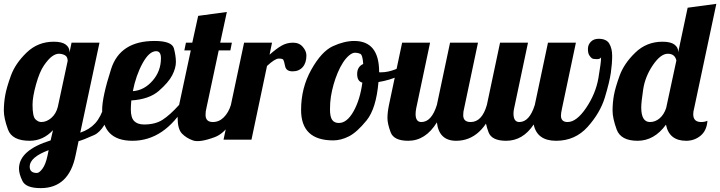

<svg xmlns="http://www.w3.org/2000/svg" viewBox="-33 -720 3714 990"><path d="M120.1 139.2Q120.1 171.9 157.2 171.9Q169.4 171.9 185.8 150.1Q202.1 128.4 211.9 83L217.8 54.2Q120.1 90.8 120.1 139.2ZM134.8 -180.2Q134.8 -119.6 149.4 -105.2Q164.1 -90.8 179.7 -90.8Q207 -90.8 231.4 -111.8Q255.9 -132.8 265.1 -168.9L315.9 -405.8Q315.9 -427.7 301.5 -435.3Q287.1 -442.9 270.5 -442.9Q253.9 -442.9 235.1 -429.2Q216.3 -415.5 193.6 -382.6Q170.9 -349.6 152.8 -284.9Q134.8 -220.2 134.8 -180.2ZM120.1 5.9Q29.3 5.9 8.1 -52.2Q-13.2 -110.4 -13.2 -149.4Q-13.2 -188.5 -6.3 -227.8Q0.5 -267.1 23.2 -329.8Q45.9 -392.6 104 -448.7Q162.1 -504.9 244.1 -504.9Q286.6 -504.9 305.9 -490.2Q325.2 -475.6 325.2 -454.1V-448.2L335.9 -500H480L380.9 -36.1Q428.7 -52.2 458 -84.5Q487.3 -116.7 506.8 -179.2H548.8Q509.3 -49.3 452.4 -23.7Q395.5 2 372.1 7.8L356.9 80.1Q322.8 250 176.8 250Q101.1 250 83 213.6Q64.9 177.2 64.9 149.4Q64.9 54.7 228 3.9L240.2 -48.8Q189 5.9 120.1 5.9Z M796.9 -419.9Q796.9 -456.1 772 -456.1Q736.3 -456.1 702.1 -393.8Q668 -331.5 651.9 -250Q710 -253.9 753.4 -303.5Q796.9 -353 796.9 -419.9ZM493.7 -152.8Q493.7 -220.2 540 -364.5Q586.4 -508.8 763.7 -508.8Q853.5 -508.8 863.8 -470.2Q874 -431.6 874 -400.4Q874 -369.1 855 -332Q835.9 -294.9 786.1 -251.5Q736.3 -208 644 -202.1Q641.6 -173.8 641.6 -155.3Q641.6 -113.3 658.9 -95.7Q676.3 -78.1 710 -78.1Q768.1 -78.1 805.9 -102.8Q843.8 -127.4 890.6 -179.2H924.8Q814.5 5.9 649.9 5.9Q493.7 5.9 493.7 -152.8Z M1026.9 -127Q1027.3 -90.8 1064.5 -90.8Q1096.7 -90.8 1121.1 -115.2Q1145.5 -139.6 1157.7 -179.2H1199.7Q1151.4 -41.5 1073.7 -12.7Q996.1 16.1 962.2 4.2Q928.2 -7.8 905.5 -31Q882.8 -54.2 882.8 -113.8Q882.8 -141.1 890.6 -179.2L950.7 -460H917.5L925.8 -500H958.5L988.8 -638.2L1136.7 -658.2L1102.5 -500H1162.6L1154.8 -460H1094.7L1030.8 -160.2Q1026.9 -147 1026.9 -127Z M1546.9 -434.1Q1546.9 -395.5 1527.6 -373.8Q1508.3 -352.1 1475.6 -352.1Q1442.4 -352.1 1437 -379.2Q1431.6 -406.2 1427.7 -412.1Q1423.8 -418 1404.3 -418Q1384.8 -418 1343.8 -379.9L1263.7 0H1119.6L1225.6 -500H1369.6L1356.9 -438Q1391.6 -468.8 1418.7 -484.4Q1445.8 -500 1478 -500Q1509.8 -500 1528.3 -478.3Q1546.9 -456.5 1546.9 -434.1Z M1839.8 -390.1Q1836.9 -437 1824.5 -442.6Q1812 -448.2 1797.9 -448.2Q1783.7 -448.2 1767.1 -434.3Q1750.5 -420.4 1735.6 -397.5Q1720.7 -374.5 1708.3 -345Q1695.8 -315.4 1687 -284.2Q1678.2 -252.9 1673.3 -222.4Q1668.5 -191.9 1668.5 -155.3Q1668.5 -118.7 1679.4 -102.3Q1690.4 -85.9 1714.4 -85.9Q1756.3 -85.9 1790 -146Q1823.7 -206.1 1835.4 -293.9Q1808.6 -300.8 1808.6 -338.4Q1808.6 -376 1839.8 -390.1ZM1685.1 3.9Q1519 3.9 1519.5 -153.8Q1519.5 -267.1 1572.3 -361.1Q1625 -455.1 1683.6 -481.9Q1742.2 -508.8 1793.5 -508.8Q1921.9 -508.8 1921.9 -349.1V-348.1Q1924.3 -347.2 1924.8 -347.2H1932.6Q2001 -347.2 2086.9 -407.2L2095.7 -379.9Q2035.2 -316.4 1918.5 -296.9Q1906.7 -160.2 1857.2 -99.1Q1807.6 -38.1 1766.4 -17.1Q1725.1 3.9 1685.1 3.9Z M2393.6 -90.8Q2452.6 -90.8 2477.5 -179.2H2519.5Q2455.1 5.9 2318.8 5.9Q2230.5 5.9 2219.7 -88.9Q2161.1 5.9 2071.8 5.9Q1997.6 5.9 1981.2 -38.1Q1964.8 -82 1964.8 -111.3Q1964.8 -140.6 1972.7 -179.2L2040.5 -500H2184.6L2112.8 -160.2Q2109.9 -144.5 2109.9 -131.8Q2109.9 -90.8 2139.6 -90.8Q2192.4 -90.8 2219.7 -179.2L2287.6 -500H2431.6L2359.9 -160.2Q2355.5 -145 2355.5 -126Q2355.5 -90.8 2393.6 -90.8Z M2614.7 -134.8Q2614.7 -90.8 2644.5 -90.8Q2697.3 -90.8 2724.6 -179.2L2792.5 -500H2936.5L2864.7 -160.2Q2859.4 -136.2 2859.4 -124Q2859.4 -90.8 2893.6 -90.8Q2939.9 -90.8 2989.3 -163.8Q3038.6 -236.8 3052.5 -317.1Q3066.4 -397.5 3066.4 -424.8Q3062.5 -415 3043.9 -415Q3025.4 -415 3018.8 -419.7Q3012.2 -424.3 3005.4 -435.1Q2998.5 -445.8 2998.5 -467.8Q2998.5 -489.3 3013.4 -504.6Q3028.3 -520 3053.7 -520Q3093.8 -520 3108.6 -495.1Q3123.5 -470.2 3123.5 -431.6Q3123.5 -393.1 3116.7 -345Q3109.9 -296.9 3085.7 -217.3Q3061.5 -137.7 2997.1 -65.9Q2932.6 5.9 2834.5 5.9Q2736.3 5.9 2718.8 -78.1Q2663.1 5.9 2576.7 5.9Q2502.4 5.9 2486.1 -38.1Q2469.7 -82 2469.7 -111.3Q2469.7 -140.6 2477.5 -179.2L2545.4 -500H2689.5L2617.7 -160.2Q2614.7 -147.5 2614.7 -134.8Z M3273.4 -166Q3273.4 -90.8 3318.4 -90.8Q3345.7 -90.8 3368.2 -109.9Q3390.6 -128.9 3401.9 -163.1L3454.6 -408.2Q3446.8 -442.9 3410.2 -442.9Q3373.5 -442.9 3333.5 -384.3Q3293.5 -325.7 3283.4 -259Q3273.4 -192.4 3273.4 -166ZM3400.9 -77.1Q3340.3 5.9 3254.4 5.9Q3168 5.9 3146.7 -52.2Q3125.5 -110.4 3125.5 -149.4Q3125.5 -188.5 3132.3 -227.8Q3139.2 -267.1 3161.9 -329.8Q3184.6 -392.6 3242.7 -448.7Q3300.8 -504.9 3382.8 -504.9Q3425.3 -504.9 3444.6 -490.2Q3463.9 -475.6 3463.9 -454.1V-450.2L3512.7 -680.2L3660.6 -700.2L3545.9 -160.2Q3541.5 -145 3541.5 -130.9Q3541.5 -90.8 3582.5 -90.8Q3600.6 -90.8 3614.7 -97.2Q3611.3 -46.9 3579.6 -20.5Q3547.9 5.9 3504.9 5.9Q3417.5 5.9 3400.9 -77.1Z"/></svg>

Font: Lobster-Regular
Style: Regular
Weight: 400
Designer: Pablo Impallari
Foundry: Pablo Impallari
Version: Version 1.007; ttfautohint (v1.1) -l 8 -r 50 -G 50 -x 14 -D 